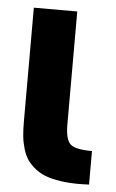

<svg xmlns="http://www.w3.org/2000/svg" viewBox="-45 -588 377 622"><g transform="rotate(5 143.0 -277.0)"><path d="M268.1 -108.9V0Q225.6 2.4 192.1 -1Q158.7 -4.4 135 -12Q111.3 -19.5 94 -33Q76.7 -46.4 66.4 -61.3Q56.2 -76.2 50 -97.2Q43.9 -118.2 42 -138.2Q40 -158.2 40 -184.1V-555.2H181.2V-188Q181.2 -140.1 197 -124.5Q212.9 -108.9 268.1 -108.9Z"/></g></svg>

Font: LT Superior
Style: Bold
Weight: 400
Designer: Daniel Lyons
Foundry: LyonsType
Version: Version 1.000